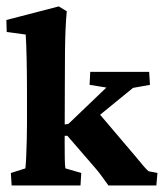

<svg xmlns="http://www.w3.org/2000/svg" viewBox="-20 -567 502 587"><path d="M15.6 0 13.2 -38.1 57.6 -52.2Q59.1 -64.9 60.1 -88.1Q61 -111.3 61.8 -137.9Q62.5 -164.6 62.5 -186V-281.7Q62.5 -336.9 61.5 -384.5Q60.5 -432.1 58.6 -461.4L0.5 -469.2L-0.5 -505.9L159.7 -547.4L184.1 -532.7Q181.6 -504.4 180.4 -476.8Q179.2 -449.2 178.7 -409.2Q178.2 -369.1 178.2 -302.2L177.7 -130.9Q177.7 -107.9 178 -84Q178.2 -60.1 180.2 -52.2L228.5 -38.1L226.1 0ZM458 0H311.5Q300.8 -14.6 291 -28.3Q281.2 -42 270 -54.7L186 -151.9H167.5L168.5 -184.6L189.5 -188.5L305.2 -299.3L253.9 -307.6L255.9 -347.2H436L438.5 -307.6L386.7 -298.3L261.7 -196.3L271 -233.9L392.6 -90.8Q409.2 -70.8 418.9 -59.3Q428.7 -47.9 434.1 -43.5L461.4 -38.1Z"/></svg>

Font: Lateef ExtraBold
Style: Regular
Weight: 800
Designer: SIL International
Foundry: SIL International
Version: Version 4.200